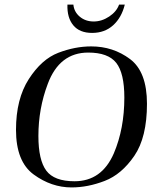

<svg xmlns="http://www.w3.org/2000/svg" viewBox="-20 -810 689 840"><path d="M50 -242Q50 -377 106 -464Q162 -551 235 -579Q308 -607 379 -607Q475 -607 549 -551.5Q623 -496 623 -356Q623 -209 567.5 -128Q512 -47 438 -18.5Q364 10 293 10Q205 10 127.5 -46.5Q50 -103 50 -242ZM478 -139Q524 -247 524 -383Q524 -490 488.5 -535Q453 -580 366 -580Q240 -580 189 -443Q148 -335 148 -215Q148 -110 182.5 -63.5Q217 -17 306 -17Q425 -17 478 -139ZM275 -790H301Q304 -758 329 -737Q354 -716 390 -716Q425 -716 457.5 -737.5Q490 -759 501 -790H526Q512 -733 475 -699.5Q438 -666 383 -666Q328 -666 300.5 -699.5Q273 -733 275 -790Z"/></svg>

Font: Unna
Style: Italic
Weight: 400
Italic angle: -8.05°
Designer: Jorge de Buen Unna
Foundry: Omnibus-Type
Version: Version 2.008